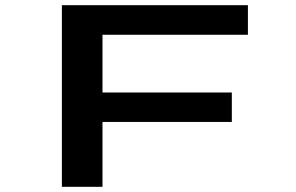

<svg xmlns="http://www.w3.org/2000/svg" viewBox="-20 -720 1140 740"><path d="M218.5 0V-700H935.5V-586H375V-363.5H873.5V-250H375V0Z"/></svg>

Font: Trispace Expanded SemiBold
Style: Regular
Weight: 600
Width: 7
Designer: Tyler Finck
Foundry: Etcetera Type Company
Version: Version 1.210; ttfautohint (v1.8.3)